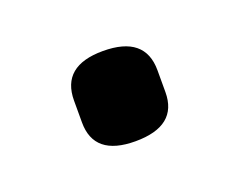

<svg xmlns="http://www.w3.org/2000/svg" viewBox="-39 -369 300 240"><g transform="rotate(-20 110.5 -249.0)"><path d="M166 -234Q166 -189 110 -189Q55 -189 55 -234V-263Q55 -309 110 -309Q166 -309 166 -263Z"/></g></svg>

Font: Ropa Sans
Style: Regular
Weight: 400
Designer: Botio Nikoltchev
Foundry: Botjo Nikoltchev
Version: Version 1.002